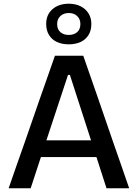

<svg xmlns="http://www.w3.org/2000/svg" viewBox="-20 -1013 740 1033"><path d="M26.5 0Q46.5 -57.5 68.5 -121Q90.5 -184.5 111 -241.5L196 -486.5Q219.5 -552.5 238 -605.8Q256.5 -659 275.5 -713H428Q447.5 -657.5 465.8 -604.5Q484 -551.5 507 -486L591.5 -240.5Q612 -181.5 633.8 -119.2Q655.5 -57 675 0H553Q533.5 -60.5 513 -124.2Q492.5 -188 474 -245L356 -610H346L226.5 -248.5Q207 -189.5 186 -125Q165 -60.5 145 0ZM173 -168 184 -258H530L539 -168ZM349.5 -774.5Q313.5 -774.5 286.5 -787Q259.5 -799.5 244 -824.2Q228.5 -849 228.5 -884.5Q228.5 -934 262.2 -963.5Q296 -993 350.5 -993Q386.5 -993 413.8 -979.2Q441 -965.5 456.2 -941Q471.5 -916.5 471.5 -884.5Q471.5 -848.5 456 -824Q440.5 -799.5 413.2 -787Q386 -774.5 349.5 -774.5ZM349.5 -825Q377.5 -825 395 -840Q412.5 -855 412.5 -884Q412.5 -910 395.2 -926.5Q378 -943 350.5 -943Q322.5 -943 305 -926.8Q287.5 -910.5 287.5 -884Q287.5 -855 305 -840Q322.5 -825 349.5 -825Z"/></svg>

Font: Commissioner Thin Medium
Style: Regular
Weight: 500
Version: Version 1.000